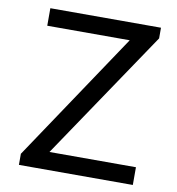

<svg xmlns="http://www.w3.org/2000/svg" viewBox="-81 -796 799 869"><g transform="rotate(10 318.5 -361.5)"><path d="M63.5 0V-51L459.5 -642.5H80.5V-723H589V-674L189.5 -81.5H587V0Z"/></g></svg>

Font: Public Sans Thin
Style: Regular
Weight: 400
Version: Version 2.001